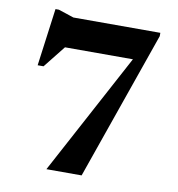

<svg xmlns="http://www.w3.org/2000/svg" viewBox="-79 -763 772 835"><g transform="rotate(10 307.5 -346.0)"><path d="M566 -655.5 336.5 0H181L468.5 -536H168.5L91 -438.5H65L99 -692.5H114L182 -670H566Z"/></g></svg>

Font: Newsreader 16pt
Style: Bold
Weight: 700
Designer: Hugues Gentile
Foundry: Production Type
Version: Version 1.003; ttfautohint (v1.8.3)